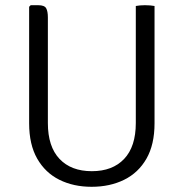

<svg xmlns="http://www.w3.org/2000/svg" viewBox="-20 -706 706 738"><path d="M574 -232Q574 -150.5 543 -96.2Q512 -42 457.2 -15Q402.5 12 332 12Q262.5 12 208.2 -15Q154 -42 123 -96.2Q92 -150.5 92 -232V-680L98 -686H127Q151 -686 157.5 -674.2Q164 -662.5 164 -639V-233Q164 -142.5 208.8 -95.2Q253.5 -48 333 -48Q412.5 -48 457.2 -95.2Q502 -142.5 502 -233V-683Q509 -684.5 518.2 -685.2Q527.5 -686 537 -686Q547.5 -686 557 -685.2Q566.5 -684.5 574 -683Z"/></svg>

Font: Signika Negative Light Light
Style: Regular
Weight: 300
Version: Version 2.001